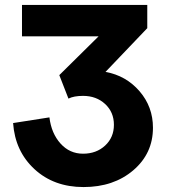

<svg xmlns="http://www.w3.org/2000/svg" viewBox="-20 -732 697 777"><path d="M69 -585V-712H576V-618L407 -441Q490 -426 544.5 -363Q599 -300 599 -215Q599 -111 519.5 -43Q440 25 318 25Q198 25 119.5 -47.5Q41 -120 33 -234L180 -257Q188 -192 225 -151Q262 -110 316 -110Q370 -110 405.5 -143Q441 -176 441 -227Q441 -278 405.5 -311Q370 -344 316 -344Q279 -344 257 -333L220 -428L379 -585Z"/></svg>

Font: Metropolitano
Style: Bold
Weight: 700
Designer: Fonts by Alex Slobzheninov & Chris M. Simpson / Changes by Cristiano Sobral
Foundry: Fonts by Alex Slobzheninov & Chris M. Simpson / Changes by Cristiano Sobral
Version: Version 1.00;August 30, 2020;FontCreator 13.0.0.2681 64-bit